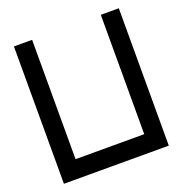

<svg xmlns="http://www.w3.org/2000/svg" viewBox="-135 -879 950 998"><g transform="rotate(-20 340.0 -380.0)"><path d="M629.9 0Q629.9 -190.4 629.9 -759.8Q605.5 -759.8 530.3 -759.8Q530.3 -594.7 530.3 -99.6Q434.6 -99.6 150.4 -99.6Q150.4 -264.6 150.4 -759.8Q125 -759.8 49.8 -759.8Q49.8 -570.3 49.8 0Q195.3 0 629.9 0Z"/></g></svg>

Font: Alibu-Mazigh Belkasim 1
Style: Bold
Weight: 400
Designer: Mazigh Moubarik Belkasim
Version: Version 1.0